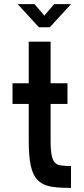

<svg xmlns="http://www.w3.org/2000/svg" viewBox="-20 -900 404 922"><path d="M118 -223V-401H40V-500H118V-700H223V-500H304V-401H223V-223Q223 -178 228.5 -153Q234 -128 244.5 -118Q255 -108 269.5 -106Q284 -104 301 -103H321V2H304Q251 2 215.5 -6Q180 -14 158.5 -37.5Q137 -61 127.5 -105.5Q118 -150 118 -223ZM167 -769 65 -880H146L193 -825L240 -880H321L219 -769Z"/></svg>

Font: Kulim Park SemiBold
Style: Regular
Weight: 600
Designer: Noponies / Dale Sattler
Foundry: Noponies
Version: Version 1.000; ttfautohint (v1.8.3)